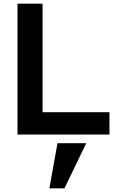

<svg xmlns="http://www.w3.org/2000/svg" viewBox="-20 -730 625 1042"><path d="M75 0V-710H211V-121H574V0ZM248 292 292 47H448L330 292Z"/></svg>

Font: Rising Sun
Style: Bold
Weight: 700
Designer: Matt McInerney, Pablo Impallari, Rodrigo Fuenzalida (Raleway font), Stephen Hutchings (Greek), Cristiano Sobral (main ch
Foundry: The Rising Sun Project Authors
Version: Version 4.327; ttfautohint (v1.8.4.7-5d5b-dirty)